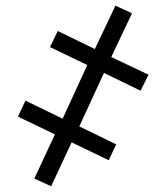

<svg xmlns="http://www.w3.org/2000/svg" viewBox="-20 -648 580 669"><path d="M382.3 -628.4 439.9 -601.6 367.7 -449.2 497.6 -387.7 469.7 -332 342.3 -394 256.3 -207.5 384.8 -145 358.9 -89.8 229.5 -151.9 158.2 1 99.6 -25.9 171.4 -179.7 42.5 -241.7 68.8 -297.4 198.2 -234.4 284.2 -421.4 154.3 -483.9 181.2 -540 310.5 -477.1Z"/></svg>

Font: Open Sans SemiCondensed
Style: Regular
Weight: 400
Width: 4
Designer: Monotype Design Team
Foundry: Monotype Imaging Inc.
Version: Version 3.000